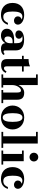

<svg xmlns="http://www.w3.org/2000/svg" viewBox="1558 -2358 810 3966"><g transform="rotate(90 1963.0 -375.0)"><path d="M491 -133.5H452.5C431 -82.5 399.5 -38 327 -38C242.5 -38 218 -115.5 218 -230C218 -324 231 -432.5 321.5 -432.5C340.5 -432.5 363.5 -427 384.5 -417.5C348 -410 318 -382.5 318 -340C318 -285 365 -258.5 405 -258.5C450.5 -258.5 489 -290 489 -341C489 -409 407 -469.5 287 -469.5C130 -469.5 40.5 -375 40.5 -230C40.5 -65 150 10 287 10C403 10 465 -47 491 -133.5Z M797.5 -261.5C655.5 -261.5 573.5 -202.5 573.5 -113.5C573.5 -37.5 629.5 10 716 10C784.5 10 842 -25.5 872.5 -83.5V-80C872.5 -21 919.5 10 987.5 10C1049.5 10 1098 -10.5 1116 -45L1094 -67.5C1084 -52 1063 -43.5 1049.5 -43.5C1025 -43.5 1020.5 -61 1020.5 -84V-304.5C1020.5 -400.5 956 -468 800.5 -468C709.5 -468 608.5 -437 608.5 -360C608.5 -315 644.5 -287 693 -287C738.5 -287 780 -313 780 -362C780 -396.5 757 -419.5 725.5 -428.5C743 -433 761.5 -435 776.5 -435C856.5 -435 872.5 -376.5 872.5 -304.5V-261.5ZM788 -61.5C753.5 -61.5 732.5 -88 732.5 -135C732.5 -183.5 760.5 -230.5 833.5 -230.5H872.5V-182.5C872.5 -97 825 -61.5 788 -61.5Z M1486.5 -87.5 1454 -104C1438.5 -72 1414.5 -52 1389 -52C1360.5 -52 1350 -70.5 1350 -120.5V-424H1457V-460H1350V-590C1312 -569 1248.5 -560 1200 -560V-460H1132V-424H1200V-117C1200 -44.5 1226 7 1326 7C1413 7 1460.5 -31 1486.5 -87.5Z M1516.5 -36V0H1788.5V-36H1737V-223.5C1737 -318.5 1797 -403 1845.5 -403C1884 -403 1892 -379.5 1892 -295.5V-36H1839.5V0H2110V-36H2040V-320C2040 -407 2010.5 -470 1897 -470C1817.5 -470 1765.5 -415 1737 -351V-750H1516.5V-714H1587V-36Z M2160 -230C2160 -100 2254.5 10 2407.5 10C2560.5 10 2654 -100 2654 -230C2654 -360 2560.5 -470 2407.5 -470C2254.5 -470 2160 -360 2160 -230ZM2317.5 -230C2317.5 -354 2341.5 -434 2407.5 -434C2473.5 -434 2497.5 -354 2497.5 -230C2497.5 -106 2473.5 -26 2407.5 -26C2341.5 -26 2317.5 -106 2317.5 -230Z M2704.5 -36V0H3034.5V-36H2944.5V-750H2704.5V-714H2795V-36Z M3135 -670C3135 -619 3174 -580 3225 -580C3276 -580 3315 -619 3315 -670C3315 -721 3276 -760 3225 -760C3174 -760 3135 -721 3135 -670ZM3090 -36V0H3380V-36H3310V-460H3090V-424H3160V-36Z M3882 -133.5H3843.5C3822 -82.5 3790.5 -38 3718 -38C3633.5 -38 3609 -115.5 3609 -230C3609 -324 3622 -432.5 3712.5 -432.5C3731.5 -432.5 3754.5 -427 3775.5 -417.5C3739 -410 3709 -382.5 3709 -340C3709 -285 3756 -258.5 3796 -258.5C3841.5 -258.5 3880 -290 3880 -341C3880 -409 3798 -469.5 3678 -469.5C3521 -469.5 3431.5 -375 3431.5 -230C3431.5 -65 3541 10 3678 10C3794 10 3856 -47 3882 -133.5Z"/></g></svg>

Font: Bodoni* 06
Style: Bold
Weight: 700
Version: Version 2.2